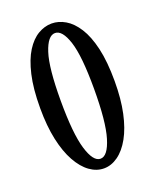

<svg xmlns="http://www.w3.org/2000/svg" viewBox="-108 -594 548 672"><g transform="rotate(-20 166.0 -258.0)"><path d="M164.5 11Q137 11 112 -7Q87 -25 67.5 -60Q48 -95 37 -146Q26 -197 26 -263.5Q26 -336 37.8 -386.5Q49.5 -437 69.2 -468.2Q89 -499.5 113.8 -514Q138.5 -528.5 164.5 -528.5Q190.5 -528.5 215.2 -514Q240 -499.5 260 -468.2Q280 -437 291.8 -386.5Q303.5 -336 303.5 -263.5Q303.5 -197 292.5 -146Q281.5 -95 262 -60Q242.5 -25 217.2 -7Q192 11 164.5 11ZM164.5 -25Q191.5 -25 209 -82.8Q226.5 -140.5 226.5 -263.5Q226.5 -385.5 209 -439.2Q191.5 -493 164.5 -493Q137.5 -493 120 -439.2Q102.5 -385.5 102.5 -263.5Q102.5 -140.5 120 -82.8Q137.5 -25 164.5 -25Z"/></g></svg>

Font: Imbue Thin 10pt
Style: Regular
Weight: 400
Version: Version 1.102